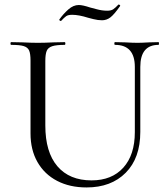

<svg xmlns="http://www.w3.org/2000/svg" viewBox="-20 -810 738 843"><path d="M485 -613Q482 -613 482 -619Q482 -625 485 -625L529 -624Q563 -622 584 -622Q601 -622 635 -624L676 -625Q678 -625 678 -619Q678 -613 676 -613Q596 -613 596 -516V-231Q596 -116 532 -51.5Q468 13 360 13Q286 13 230.5 -16Q175 -45 144.5 -98.5Q114 -152 114 -224V-544Q114 -574 108 -588Q102 -602 84.5 -607.5Q67 -613 29 -613Q26 -613 26 -619Q26 -625 29 -625L78 -624Q120 -622 146 -622Q174 -622 216 -624L264 -625Q267 -625 267 -619Q267 -613 264 -613Q227 -613 209 -607Q191 -601 185 -586.5Q179 -572 179 -542V-259Q179 -142 232 -80Q285 -18 382 -18Q471 -18 521.5 -74Q572 -130 572 -230V-516Q572 -613 485 -613ZM500 -790H501Q504 -790 506.5 -787.5Q509 -785 507 -783Q481 -746 464.5 -733.5Q448 -721 428 -721Q410 -721 390.5 -726Q371 -731 367 -732Q326 -745 297 -745Q279 -745 270.5 -739Q262 -733 248 -718H247Q244 -718 241.5 -720.5Q239 -723 241 -725Q258 -749 280 -768.5Q302 -788 326 -788Q343 -788 376 -777Q381 -776 404.5 -769.5Q428 -763 451 -763Q468 -763 477.5 -769.5Q487 -776 500 -790Z"/></svg>

Font: Cormorant Garamond
Style: Regular
Weight: 400
Designer: Christian Thalmann (Catharsis Fonts)
Version: Version 3.000